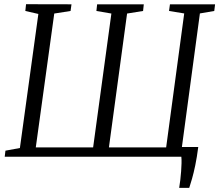

<svg xmlns="http://www.w3.org/2000/svg" viewBox="-20 -764 1068 936"><path d="M853.5 152Q856.5 134 859 113Q861.5 92 863 71Q864.5 50 865 31.5Q865.5 13 864 0L810 -47.5H946.5Q940 3 932 41.5Q924 80 916.2 107Q908.5 134 902.5 152ZM3 0 6.5 -29.5 77 -42.5 167 -696 103.5 -710.5 107 -743.5 328.5 -743 324 -710.5 244.5 -698 154.5 -45.5H434L523 -698L450 -710.5L453.5 -743H681L677.5 -710.5L599.5 -698L511 -45.5H790L878 -698.5L804 -710.5L808.5 -743H1028.5L1024.5 -710.5L954.5 -698.5L866.5 -45.5L938 -29L934.5 0Z"/></svg>

Font: Merriweather 60pt Light
Style: Italic
Weight: 300
Italic angle: -7.8°
Version: Version 2.101